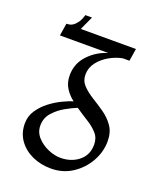

<svg xmlns="http://www.w3.org/2000/svg" viewBox="-137 -600 745 901"><g transform="rotate(20 236.0 -150.0)"><path d="M247.6 -94.7Q223.1 -85 190.9 -66.9Q158.7 -48.8 134.8 -21.7Q110.8 5.4 110.8 43Q110.8 76.2 133.5 101.1Q156.2 126 188.7 139.9Q221.2 153.8 250.5 153.8Q304.2 153.8 341.6 123.8Q378.9 93.8 378.9 41.5Q378.9 8.3 358.9 -13.9Q338.9 -36.1 308.8 -54.7Q278.8 -73.2 247.6 -94.7ZM409.7 -447.3 399.9 -385.3H367.2Q334.5 -379.4 302.2 -361.1Q270 -342.8 249 -315.4Q228 -288.1 228 -253.9Q228 -222.7 248.8 -200.9Q269.5 -179.2 300 -160.4Q330.6 -141.6 361.1 -120.4Q391.6 -99.1 412.4 -69.3Q433.1 -39.6 433.1 5.4Q433.1 58.6 405.8 106.9Q378.4 155.3 331.8 185.8Q285.2 216.3 226.1 216.3Q174.3 216.3 131.8 196.8Q89.4 177.2 64.2 141.8Q39.1 106.4 39.1 59.1Q39.1 22.5 58.8 -7.1Q78.6 -36.6 107.9 -59.1Q137.2 -81.5 167.5 -95.9Q197.8 -110.4 218.8 -116.7Q195.3 -133.8 177.5 -160.9Q159.7 -188 159.7 -225.6Q159.7 -284.2 199.2 -326.4Q238.8 -368.7 294.4 -385.3H52.7L62.5 -447.3Q76.2 -447.3 85.9 -451.2Q95.7 -455.1 104.2 -464.1Q112.8 -473.1 119.4 -483.4Q126 -493.7 132.3 -515.6H165.5L134.3 -447.3Z"/></g></svg>

Font: BabelStone Englisc
Style: Regular
Weight: 400
Designer: Andrew West
Foundry: BabelStone
Version: Version 1.000 June 24, 2023